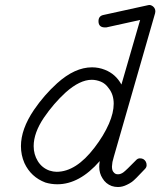

<svg xmlns="http://www.w3.org/2000/svg" viewBox="-20 -737 643 770"><path d="M178 -53Q194 -48 207 -48Q285 -48 359 -145Q396 -193 417 -241Q436 -285 436 -321Q436 -358 416 -383Q403 -402 384.5 -409.5Q366 -417 348 -417Q300 -417 243 -366Q195 -322 156 -265Q115 -204 115 -151Q115 -118 131.5 -91Q148 -64 178 -53ZM380 -91Q299 2 210 2Q185 2 162 -5Q104 -27 78 -83Q64 -115 64 -151Q64 -219 116 -296Q157 -356 209 -403Q280 -467 349 -467Q376 -467 401 -457Q444 -440 467 -398L542 -657L406 -627H401Q375 -627 375 -652Q375 -673 395 -677Q574 -716 575 -716.5Q576 -717 579.5 -717Q583 -717 587.5 -715Q592 -713 596 -709Q603 -702 603 -691Q603 -688 602 -684Q438 -115 436.5 -108.5Q435 -102 433.5 -97Q432 -92 431 -87.5Q430 -83 430 -79Q429 -72 429 -69Q429 -56 433.5 -49Q438 -42 445 -39L453 -38Q464 -38 475 -46Q486 -54 525 -94Q532 -102 541 -102Q550 -102 555.5 -98.5Q561 -95 564.5 -89Q568 -83 568 -74.5Q568 -66 561 -59Q520 -15 509 -7.5Q498 0 489 4Q471 13 453 13Q440 13 428 9Q404 0 391 -22Q378 -42 378 -68Q378 -77 380 -91Z"/></svg>

Font: TT2020Base
Style: Italic
Weight: 400
Italic angle: -15°
Version: Version 0.2.000